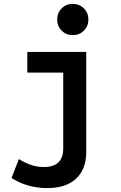

<svg xmlns="http://www.w3.org/2000/svg" viewBox="-20 -742 620 984"><path d="M223 222Q172 222 125.5 209Q79 196 39 170L77 73Q108 93 139.5 103.5Q171 114 205 114Q304 114 304 19V-370H120V-476H422V37Q422 125 370 173.5Q318 222 223 222ZM353 -562Q319 -562 296 -585Q273 -608 273 -642Q273 -676 296 -699Q319 -722 353 -722Q387 -722 410 -699Q433 -676 433 -642Q433 -608 410 -585Q387 -562 353 -562Z"/></svg>

Font: Sometype Mono
Style: Bold
Weight: 700
Monospace: yes
Designer: Ryoichi Tsunekawa
Foundry: Dharma Type
Version: Version 1.000; ttfautohint (v1.8.3)